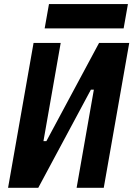

<svg xmlns="http://www.w3.org/2000/svg" viewBox="-20 -899 639 919"><path d="M18.6 0 140.6 -693.4H270.5L188 -223.6H202.1L454.1 -693.4H598.6L476.6 0H346.7L429.2 -469.7H415L163.1 0ZM193.8 -763.2 214.4 -879.4H592.3L571.8 -763.2Z"/></svg>

Font: CaskaydiaCove NF
Style: Bold Italic
Weight: 700
Italic angle: -10°
Designer: Aaron Bell
Foundry: Saja Typeworks
Version: Version 2111.001; VTT 6.35;Nerd Fonts 3.2.1